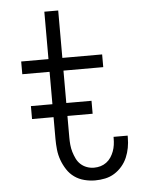

<svg xmlns="http://www.w3.org/2000/svg" viewBox="-53 -777 606 827"><g transform="rotate(-5 250.0 -363.5)"><path d="M325 8Q302 8 278.5 2Q255 -4 236 -17.5Q217 -31 204 -51Q191 -71 183 -93Q175 -115 172.5 -138.5Q170 -162 170 -185V-475H52V-530H170V-735H230V-530H402V-475H230V-185Q230 -170 231.5 -154Q233 -138 237.5 -123Q242 -108 249 -93.5Q256 -79 267.5 -68.5Q279 -58 294 -52.5Q309 -47 325 -47Q340 -47 353.5 -51Q367 -55 378.5 -63.5Q390 -72 398 -84Q406 -96 411 -109.5Q416 -123 418 -137Q420 -151 420 -166Q420 -167 420 -169Q420 -171 420 -172H481Q481 -170 481 -167.5Q481 -165 481 -163Q481 -141 477 -119.5Q473 -98 464.5 -78Q456 -58 441.5 -41Q427 -24 408.5 -12.5Q390 -1 368.5 3.5Q347 8 325 8ZM77 -279V-335H339V-279Z"/></g></svg>

Font: Iosevka Term Light
Style: Regular
Weight: 300
Monospace: yes
Designer: Belleve Invis
Foundry: Belleve Invis
Version: Version 9.0.1; ttfautohint (v1.8.3)